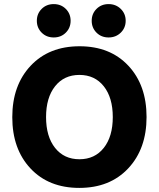

<svg xmlns="http://www.w3.org/2000/svg" viewBox="-20 -911 776 938"><path d="M242.5 -891Q278 -891 301.5 -867.5Q325 -844 325 -809.5Q325 -775 301.5 -751.5Q278 -728 242.5 -728Q207 -728 183.5 -751.5Q160 -775 160 -809.5Q160 -844 183.5 -867.5Q207 -891 242.5 -891ZM510.5 -891Q546 -891 570 -867.5Q594 -844 594 -809.5Q594 -775 570 -751.5Q546 -728 510.5 -728Q475 -728 451.5 -751.5Q428 -775 428 -809.5Q428 -844 451.5 -867.5Q475 -891 510.5 -891ZM249 -489.5Q205 -434 205 -339Q205 -244 249 -188.5Q293 -133 368 -133Q443 -133 487 -188.5Q531 -244 531 -339Q531 -434 487 -489.5Q443 -545 368 -545Q293 -545 249 -489.5ZM368.5 -685Q518 -685 607 -590Q696 -495 696 -339.5Q696 -184 606.5 -88.5Q517 7 367.5 7Q218 7 129 -88Q40 -183 40 -338.5Q40 -494 129.5 -589.5Q219 -685 368.5 -685Z"/></svg>

Font: Hind Madurai
Style: Bold
Weight: 700
Designer: Jyotish Sonowal
Foundry: Indian Type Foundry
Version: Version 0.702;PS 1.0;hotconv 1.0.81;makeotf.lib2.5.63406